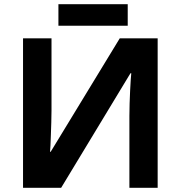

<svg xmlns="http://www.w3.org/2000/svg" viewBox="-20 -897 863 917"><path d="M90 -714H226V-369Q226 -344 225 -313Q224 -282 223 -252.5Q222 -223 221 -201.5Q220 -180 219 -172H222L552 -714H733V0H598V-343Q598 -370 599 -402.5Q600 -435 601.5 -465Q603 -495 604.5 -517.5Q606 -540 607 -547H603L272 0H90ZM590 -877V-774H259V-877Z"/></svg>

Font: Noto IKEA Latin
Style: Bold
Weight: 700
Designer: Monotype Design Team
Foundry: Monotype Imaging Inc.
Version: Version 1.0